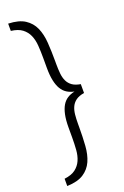

<svg xmlns="http://www.w3.org/2000/svg" viewBox="-176 -831 672 1041"><g transform="rotate(-20 160.0 -310.5)"><path d="M135 -540Q135 -577 132.5 -611Q130 -645 118.5 -671Q107 -697 84 -714.5Q61 -732 20 -737V-779Q81 -777 115.5 -754.5Q150 -732 166.5 -695Q183 -658 186.5 -608Q190 -558 190 -501V-484Q190 -454 192.5 -429Q195 -404 204 -385Q213 -366 230.5 -353.5Q248 -341 278 -336V-285Q248 -280 230.5 -267.5Q213 -255 204 -236Q195 -217 192.5 -192Q190 -167 190 -137V-120Q190 -63 186.5 -13Q183 37 166.5 74Q150 111 115.5 133.5Q81 156 20 158V116Q61 111 84 93.5Q107 76 118.5 50Q130 24 132.5 -9.5Q135 -43 135 -81V-138Q135 -181 141.5 -211.5Q148 -242 160 -262Q172 -282 190 -293.5Q208 -305 232 -310Q208 -315 190 -326.5Q172 -338 160 -358Q148 -378 141.5 -408.5Q135 -439 135 -483Z"/></g></svg>

Font: Post Grotesk Light
Style: Light
Weight: 300
Version: Version 1.0